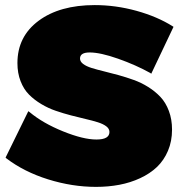

<svg xmlns="http://www.w3.org/2000/svg" viewBox="-20 -731 705 758"><path d="M2 -108.9 91.8 -292 97.2 -288.1Q149.4 -244.6 229 -212.4Q308.6 -180.2 360.8 -180.2Q412.1 -180.2 412.1 -210Q412.1 -222.7 399.7 -232.2Q387.2 -241.7 366.2 -248.3Q345.2 -254.9 317.9 -261.2Q290.5 -267.6 260.5 -275.4Q230.5 -283.2 200.4 -293.5Q170.4 -303.7 143.1 -320.1Q115.7 -336.4 94.7 -357.4Q73.7 -378.4 61.3 -410.4Q48.8 -442.4 48.8 -481.9Q48.8 -586.9 132.3 -648.9Q215.8 -710.9 354 -710.9Q437 -710.9 519 -688.2Q601.1 -665.5 662.1 -627L665 -625L577.1 -439.9L573.2 -442.9Q516.1 -474.6 446 -499.3Q376 -523.9 334 -523.9Q295.9 -523.9 295.9 -500Q295.9 -487.8 308.3 -478.5Q320.8 -469.2 341.8 -462.6Q362.8 -456.1 390.1 -449.5Q417.5 -442.9 447.5 -434.6Q477.5 -426.3 507.6 -415.5Q537.6 -404.8 564.9 -387.7Q592.3 -370.6 613.3 -348.4Q634.3 -326.2 646.7 -293Q659.2 -259.8 659.2 -219.2Q659.2 -173.3 643.1 -135.5Q627 -97.7 599.4 -71.5Q571.8 -45.4 533.4 -27.6Q495.1 -9.8 451.4 -1.5Q407.7 6.8 358.9 6.8Q265.1 6.8 169.9 -22.9Q74.7 -52.7 4.9 -106Z"/></svg>

Font: Trueno UltraBlack
Style: Regular
Weight: 950
Designer: Julieta Ulanovsky
Foundry: Julieta Ulanovsky
Version: Version 3.001b | FøM Fix